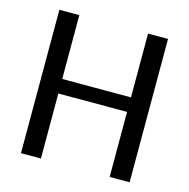

<svg xmlns="http://www.w3.org/2000/svg" viewBox="-97 -736 817 830"><g transform="rotate(15 311.5 -321.0)"><path d="M554.7 0H465.3V-291H157.7V0H68.4V-641.6H157.7V-356H465.3V-641.6H554.7Z"/></g></svg>

Font: Carlito
Style: Regular
Weight: 400
Designer: Lukasz Dziedzic
Foundry: tyPoland Lukasz Dziedzic
Version: Version 1.104